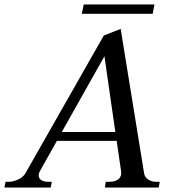

<svg xmlns="http://www.w3.org/2000/svg" viewBox="-54 -844 778 864"><path d="M633 -782H314L323 -824H641ZM665 -26 660 0H418L422 -26H439Q466 -26 480 -38.5Q494 -51 491 -73L471 -210H202L125 -73Q120 -64 120 -55Q120 -41 132 -33.5Q144 -26 161 -26H179L174 0H-34L-29 -26H-14Q5 -26 27 -36Q49 -46 59 -62L413 -684L489 -714L595 -61Q599 -45 614 -35.5Q629 -26 648 -26ZM465 -250 416 -591 224 -250Z"/></svg>

Font: Taviraj
Style: Italic
Weight: 400
Italic angle: -12°
Designer: Katatrad Team
Foundry: CadsonDemak
Version: Version 1.001